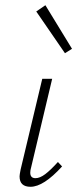

<svg xmlns="http://www.w3.org/2000/svg" viewBox="-20 -712 296 736"><path d="M55 -36Q55 -42 59 -62L142 -410H180L99 -69Q96 -59 96 -50Q96 -29 116 -29Q133 -29 153.5 -44.5Q174 -60 202 -91L218 -74Q147 4 97 4Q55 4 55 -36ZM119 -668 154 -692 256 -525 229 -508Z"/></svg>

Font: Ysabeau Light
Style: Italic
Weight: 300
Italic angle: -12°
Designer: Christian Thalmann (Catharsis Fonts)
Version: Version 0.003